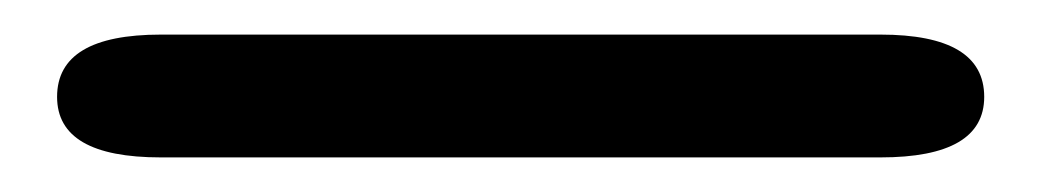

<svg xmlns="http://www.w3.org/2000/svg" viewBox="-20 55 602 111"><path d="M73 146Q13 146 13 111Q13 75 73 75H489Q549 75 549 111Q549 146 489 146Z"/></svg>

Font: Resource Han Rounded CN Medium
Style: Regular
Weight: 500
Designer: Cyano Hao (round all glyphs); Ryoko NISHIZUKA 西塚涼子 (kana, bopomofo & ideographs); Paul D. Hunt (Latin, Greek & Cyrillic)
Foundry: Cyano Hao
Version: 0.990